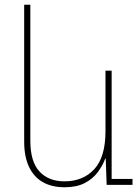

<svg xmlns="http://www.w3.org/2000/svg" viewBox="-20 -780 584 810"><path d="M252 10Q198 10 160 -12Q122 -34 102 -77Q82 -120 82 -182V-760H108V-186Q108 -98 146.5 -56.5Q185 -15 252 -15Q331 -15 378 -66.5Q425 -118 425 -226V-482H451V-25H539V0H430L426 -111H424Q413 -81 392 -53Q371 -25 337 -7.5Q303 10 252 10Z"/></svg>

Font: Noto Sans Armenian Thin
Style: Regular
Weight: 250
Version: Version 2.007